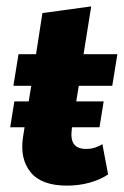

<svg xmlns="http://www.w3.org/2000/svg" viewBox="-20 -572 388 602"><path d="M12 -173 25 -254H70L78 -303H22L38 -402H93L113 -531L266 -552L242 -402H348L332 -303H227L219 -254H305L292 -173H206L205 -166Q201 -135 212 -120Q223 -105 251 -105Q265 -105 278.5 -109.5Q292 -114 301 -120L319 -25Q293 -8 260 1Q227 10 190 10Q110 10 76 -32Q42 -74 52 -141L57 -173Z"/></svg>

Font: Rokkitt SemiBold ExtraBold
Style: Italic
Weight: 800
Italic angle: -9°
Version: Version 3.103